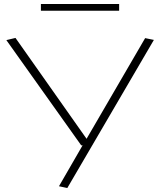

<svg xmlns="http://www.w3.org/2000/svg" viewBox="-20 -732 807 967"><path d="M277 206 396 0H389L12 -530L58 -541L416 -33L711 -540L755 -531L319 215ZM186 -678V-712H580V-678Z"/></svg>

Font: Georama ExtraExtended ExtraLight
Style: Regular
Weight: 200
Width: 8
Designer: Jean-Baptiste Levee
Foundry: Production Type
Version: Version 1.000